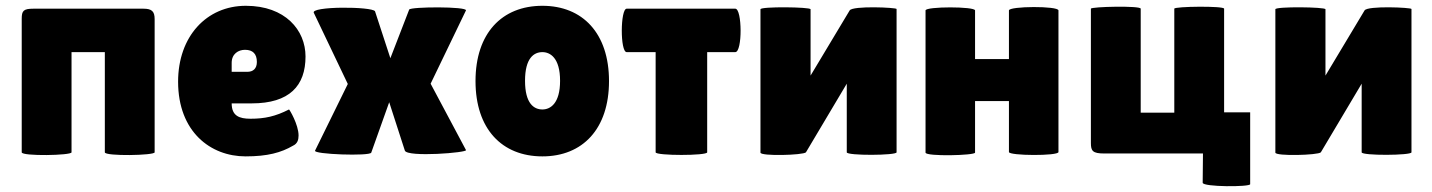

<svg xmlns="http://www.w3.org/2000/svg" viewBox="-20 -530 4944 663"><path d="M342 -4C342 10 514 7 514 -4V-464C514 -491 504 -500 475 -500H96C61 -500 55 -493 55 -465V-4C55 10 227 7 227 -4V-350H342Z M992 -27C1007 -34 1011 -47 1011 -62C1011 -100 979 -153 978 -152C931 -128 894 -120 845 -120C806 -120 780 -130 780 -173H849C980 -173 1035 -234 1035 -335C1035 -426 965 -510 829 -510C693 -510 595 -404 595 -248C595 -75 707 10 828 10C904 10 951 -3 992 -27ZM867 -316C867 -293 854 -282 834 -282H780V-313C780 -344 803 -358 826 -358C853 -358 867 -344 867 -316Z M1275 -491C1266 -508 1048 -509 1064 -485L1181 -240L1068 -10C1059 3 1258 10 1262 -3L1324 -177L1378 -10C1386 14 1598 -3 1589 -12L1467 -241L1589 -494C1594 -508 1398 -507 1393 -497L1328 -329Z M1622 -250C1622 -85 1713 10 1853 10C1992 10 2083 -85 2083 -250C2083 -415 1992 -510 1853 -510C1713 -510 1622 -415 1622 -250ZM1793 -251C1793 -330 1824 -350 1853 -350C1880 -350 1914 -330 1914 -251C1914 -172 1880 -152 1853 -152C1824 -152 1793 -172 1793 -251Z M2422 -350H2519C2544 -350 2543 -500 2519 -500H2144C2122 -500 2121 -350 2144 -350H2244V-4C2244 8 2422 8 2422 -4Z M2904 -241V-4C2904 8 3076 7 3076 -4V-499C3076 -504 2924 -511 2914 -494L2779 -269V-498C2779 -506 2606 -508 2606 -498V-3C2606 10 2754 6 2763 -4Z M3464 -5C3464 8 3635 9 3635 -5V-494C3635 -510 3464 -509 3464 -494V-326H3347V-494C3347 -508 3176 -508 3176 -494V-3C3176 11 3347 7 3347 -3V-181H3464Z M4134 0 4133 101C4133 116 4297 116 4297 106V-142H4207V-500C4207 -510 4035 -508 4035 -500V-141H3919V-500C3919 -511 3747 -507 3747 -500V-36C3747 -9 3753 0 3793 0Z M4682 -241V-4C4682 8 4854 7 4854 -4V-499C4854 -504 4702 -511 4692 -494L4557 -269V-498C4557 -506 4384 -508 4384 -498V-3C4384 10 4532 6 4541 -4Z"/></svg>

Font: Lilita 2
Style: Regular
Weight: 400
Designer: Juan Montoreano
Foundry: Juan Montoreano
Version: Version 2.001